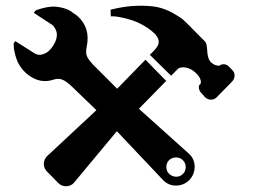

<svg xmlns="http://www.w3.org/2000/svg" viewBox="-20 -630 882 669"><path d="M789.1 -386.2Q797.4 -377.9 797.4 -366.7Q797.4 -355.5 789.1 -346.2L734.9 -291Q726.6 -282.7 715.3 -282.7Q704.1 -282.7 694.8 -291L683.1 -304.2Q676.3 -310.1 673.8 -319.3Q671.4 -328.6 674.8 -334Q682.1 -337.9 679.2 -350.1Q676.3 -362.3 664.1 -374Q647 -391.6 626.2 -394.8Q605.5 -397.9 597.2 -387.2L576.2 -366.2L502 -439L514.2 -451.2Q517.1 -454.1 522.9 -460.9Q533.2 -473.1 533 -483.9Q532.7 -494.6 527.3 -502L522 -509.8Q503.9 -527.8 481.2 -540.8Q458.5 -553.7 439 -559.8Q419.4 -565.9 402.6 -569.3Q385.7 -572.8 376 -573.2H366.2L365.2 -596.2Q415 -608.9 458.7 -609.9Q502.4 -610.8 529.3 -605Q556.2 -599.1 581.5 -585Q606.9 -570.8 616.5 -562.7Q626 -554.7 638.7 -541.5Q639.6 -540.5 640.1 -540.3Q640.6 -540 641.1 -539.3Q641.6 -538.6 642.1 -538.1Q655.8 -524.4 674.8 -505.1Q693.8 -485.8 694.8 -484.9Q700.7 -479 702.1 -452.1Q703.6 -425.3 713.9 -414.1Q727.1 -400.9 744.1 -400.9Q752 -407.2 761.7 -406Q771.5 -404.8 777.8 -397.9ZM463.9 -251 640.1 -92.8Q658.7 -74.2 658.2 -47.9Q657.7 -21.5 639.2 -2Q619.6 16.6 593 16.6Q566.4 16.6 547.9 -2.9L387.2 -172.9L236.8 7.8Q226.1 19 210.2 19Q194.3 19 183.1 7.8L144 -32.2Q132.8 -43 132.8 -58.8Q132.8 -74.7 144 -85.9L315.9 -246.1L232.9 -326.2Q212.4 -346.2 198.2 -352.1Q184.1 -357.9 168 -353Q125 -337.9 85.9 -363.8Q68.4 -375 56.2 -390.9Q43.9 -406.7 38.6 -421.6Q33.2 -436.5 30.5 -449.7Q27.8 -462.9 27.8 -470.7V-479L33.2 -486.8Q89.4 -450.7 96.2 -446.8Q102.5 -441.9 111.6 -439.5Q120.6 -437 136 -443.4Q151.4 -449.7 164.1 -469.2Q174.3 -484.4 177 -498Q179.7 -511.7 176.3 -521Q172.9 -530.3 168.9 -535.9Q165 -541.5 161.1 -543.9L98.1 -585L103 -592.8Q105.5 -594.2 110.4 -596.2Q115.2 -598.1 129.6 -601.8Q144 -605.5 158.4 -606.7Q172.9 -607.9 192.4 -604Q211.9 -600.1 229 -589.8Q229 -588.9 232.9 -586.2Q236.8 -583.5 242.2 -579.8Q247.6 -576.2 250 -574.2Q295.9 -532.7 282.2 -467.8Q277.8 -446.8 282.5 -435.1Q287.1 -423.3 305.2 -403.8L388.2 -320.8L486.8 -421.9L559.1 -348.1ZM617.2 -23.9Q627 -33.2 627 -47.6Q627 -62 617.2 -71.8Q607.4 -81.5 593.5 -81.5Q579.6 -81.5 568.8 -71.8Q559.6 -62 559.6 -48.1Q559.6 -34.2 568.8 -24.9Q579.6 -14.6 593.3 -14.2Q606.9 -13.7 617.2 -23.9Z"/></svg>

Font: Modern Pictograms
Style: Normal
Weight: 400
Designer: John Caserta
Foundry: John Caserta
Version: 1.000